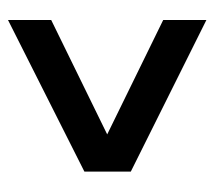

<svg xmlns="http://www.w3.org/2000/svg" viewBox="-48 -480 536 480"><g transform="rotate(-90 220.0 -240.0)"><path d="M410 -100V8L31 -181V-297L410 -488V-380L124 -240Z"/></g></svg>

Font: Pragati Narrow
Style: Bold
Weight: 700
Designer: Hector Gatti, Marcela Romero, Pablo Cosgaya and Nicolas Silva
Foundry: Omnibus-Type
Version: Version 1.010; ttfautohint (v1.3)